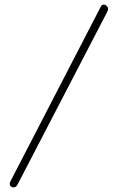

<svg xmlns="http://www.w3.org/2000/svg" viewBox="-20 -788 508 828"><path d="M38 20Q32 20 27 16Q22 12 22 5Q22 -1 24 -4L415 -760Q419 -768 428 -768Q434 -768 440 -762.5Q446 -757 446 -749Q446 -744 443 -738L55 9Q52 15 47.5 17.5Q43 20 38 20Z"/></svg>

Font: Dosis ExtraLight ExtraLight
Style: Regular
Weight: 250
Version: Version 3.001; ttfautohint (v1.8.2)